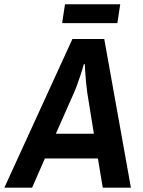

<svg xmlns="http://www.w3.org/2000/svg" viewBox="-46 -866 658 886"><path d="M435.1 -686 558.1 0H428.2L405.8 -134.8H161.1L102.1 0H-25.9L288.1 -686ZM356.9 -437Q354 -456.5 351.8 -479.5Q349.6 -502.4 348.1 -522.9Q346.2 -546.4 345.2 -569.8H340.8Q334 -544.9 326.2 -521.5Q319.3 -501 311.3 -478.3Q303.2 -455.6 294.9 -437L211.9 -249H387.2ZM508.8 -846.2 495.6 -759.3H240.7L253.9 -846.2Z"/></svg>

Font: Archivo Narrow
Style: Bold Italic
Weight: 700
Italic angle: -8°
Designer: Hector Gatti
Foundry: Hector Gatti
Version: 1.002; ttfautohint (v0.8)